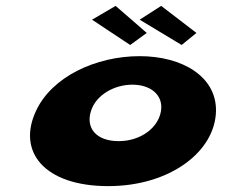

<svg xmlns="http://www.w3.org/2000/svg" viewBox="-20 -616 783 653"><path d="M102.6 -239C37.5 -101 129.4 17 348.4 17C558.4 17 712.5 -101 714.6 -239C716.3 -355 601 -425 455 -425C306 -425 156.3 -355 102.6 -239ZM289.6 -239C306.8 -293 368.2 -328 430.2 -328C492.2 -328 535.8 -293 527.6 -239C518.7 -181 457.8 -136 383.8 -136C306.8 -136 270.7 -181 289.6 -239ZM479.1 -504 422.8 -463 293 -549 373.2 -596ZM648.1 -504 597.8 -463 455 -549 528.2 -596Z"/></svg>

Font: Hussar Milosc
Style: Obl
Weight: 700
Foundry: Cannot Into Space Fonts
Version: Version 1.02